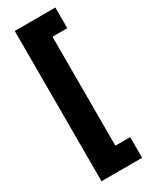

<svg xmlns="http://www.w3.org/2000/svg" viewBox="-231 -782 786 998"><g transform="rotate(-30 162.0 -283.0)"><path d="M300.8 168H57.1V-733.9H300.8V-609.9H211.9V43.9H300.8ZM173.3 -725.1Z"/></g></svg>

Font: Sahel Black FD
Style: Black-FD
Weight: 900
Foundry: Saber Rastikerdar (saber.rastikerdar@gmail.com)
Version: Version 3.3.1